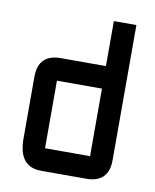

<svg xmlns="http://www.w3.org/2000/svg" viewBox="-65 -649 496 615"><g transform="rotate(10 183.0 -341.5)"><path d="M329.6 -158.7Q329.6 -85.4 256.3 -85.4H109.9Q36.6 -85.4 36.6 -177.2V-378.4Q36.6 -451.7 109.9 -451.7H256.3V-598.1H329.6ZM109.9 -158.7H256.3V-378.4H109.9Z"/></g></svg>

Font: BabelStone Khitan Seal Glyphs
Style: Regular
Weight: 400
Designer: Andrew West
Foundry: BabelStone
Version: Version 1.004